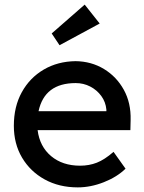

<svg xmlns="http://www.w3.org/2000/svg" viewBox="-20 -802 626 832"><path d="M317 10Q236 10 173.5 -24.5Q111 -59 75.5 -119Q40 -179 40 -257Q40 -340 74.5 -402.5Q109 -465 169.5 -500.5Q230 -536 308 -537Q376 -536 430.5 -503Q485 -470 516.5 -413Q548 -356 546 -282L545 -238H143Q152 -167 201.5 -125.5Q251 -84 327 -84Q366 -84 399.5 -97Q433 -110 472 -144L524 -71Q487 -35 430 -12.5Q373 10 317 10ZM308 -442Q173 -442 147 -320H441V-327Q438 -360 419 -386Q400 -412 371 -427Q342 -442 308 -442ZM238 -606 204 -657 347 -782 412 -700Z"/></svg>

Font: Readex Pro
Style: Regular
Weight: 400
Designer: Bonnie Shaver-Troup, Thomas Jockin
Foundry: Lexend
Version: Version 1.204; ttfautohint (v1.8.4.7-5d5b)